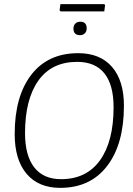

<svg xmlns="http://www.w3.org/2000/svg" viewBox="-20 -902 645 928"><path d="M483 -882 488 -878 484 -847H273L268 -852L272 -882ZM368 -797Q399 -797 399 -765Q399 -750 390 -741Q381 -732 367 -732Q335 -732 335 -764Q335 -779 344 -788Q353 -797 368 -797ZM358 -645Q464 -645 521.5 -578.5Q579 -512 579 -391Q579 -206 498 -100Q417 6 271 6Q166 6 108.5 -62Q51 -130 51 -254Q51 -437 131.5 -541Q212 -645 358 -645ZM353 -603Q230 -603 165.5 -512.5Q101 -422 101 -258Q101 -150 145.5 -93Q190 -36 275 -36Q398 -36 463.5 -127.5Q529 -219 529 -384Q529 -492 484.5 -547.5Q440 -603 353 -603Z"/></svg>

Font: Alegreya Sans Light
Style: Italic
Weight: 300
Italic angle: -7°
Designer: Juan Pablo del Peral
Foundry: Huerta Tipografica
Version: Version 2.007